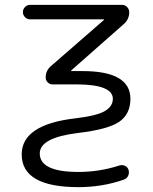

<svg xmlns="http://www.w3.org/2000/svg" viewBox="-20 -562 628 790"><path d="M103.5 -482.4Q91.8 -482.4 83 -491.2Q74.2 -500 74.2 -512.2Q74.2 -524.4 83 -533.2Q91.8 -542 103.5 -542H482.4Q494.1 -542 502.9 -533.2Q511.7 -524.4 511.7 -511.7Q511.7 -482.4 489.3 -462.9L273.4 -272.5Q272.5 -271.5 272.5 -270.5Q272.5 -269.5 273.4 -269.5H320.3Q516.6 -269.5 516.6 -155.3Q516.6 -92.8 470.7 -61Q424.8 -29.3 298.8 -14.6Q143.6 4.9 143.6 69.3Q143.6 145.5 302.7 145.5Q388.7 145.5 470.7 119.1Q482.4 115.2 493.7 120.1Q504.9 125 508.8 136.7Q512.7 149.4 507.3 161.1Q502 172.9 490.2 176.8Q402.3 208 302.7 208Q69.3 208 69.3 73.2Q69.3 -49.8 291 -75.2Q379.9 -85.9 412.1 -105.5Q444.3 -125 444.3 -155.3Q444.3 -213.9 296.9 -214.8H196.3Q184.6 -214.8 176.3 -223.1Q168 -231.4 168 -243.2Q168 -271.5 189.5 -290L407.2 -479.5Q408.2 -480.5 408.2 -481.4Q408.2 -482.4 407.2 -482.4Z"/></svg>

Font: Gen Jyuu Gothic Normal
Style: Regular
Weight: 300
Designer: [Source Han Sans]
Ryoko NISHIZUKA  (kana & ideographs); Paul D. Hunt (Latin, Greek & Cyrillic); Wenlong ZHANG  (bopomofo
Version: Version 1.002.20150607